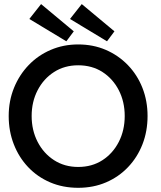

<svg xmlns="http://www.w3.org/2000/svg" viewBox="-20 -884 768 916"><path d="M131 -330.5Q131 -262.5 159.5 -207.2Q188 -152 238 -119.8Q288 -87.5 353 -87.5Q419 -87.5 468.8 -119.8Q518.5 -152 546.8 -207.2Q575 -262.5 575 -330.5Q575 -398.5 546.8 -453.5Q518.5 -508.5 468.8 -540.5Q419 -572.5 353 -572.5Q288 -572.5 238 -540.5Q188 -508.5 159.5 -453.5Q131 -398.5 131 -330.5ZM21.5 -330.5Q21.5 -402.5 46.8 -464.8Q72 -527 116.8 -573.5Q161.5 -620 222 -646Q282.5 -672 353 -672Q424.5 -672 484.8 -646Q545 -620 590 -573.5Q635 -527 659.5 -464.8Q684 -402.5 684 -330.5Q684 -258 659.8 -195.8Q635.5 -133.5 591 -86.8Q546.5 -40 486 -14Q425.5 12 353 12Q280 12 219.2 -14Q158.5 -40 114.2 -86.8Q70 -133.5 45.8 -195.8Q21.5 -258 21.5 -330.5ZM490.5 -687 314 -793.5 370 -864.5 526 -734.5ZM296.5 -687 120 -793.5 176 -864.5 332 -734.5Z"/></svg>

Font: League Spartan Medium
Style: Regular
Weight: 500
Foundry: The League of Moveable Type
Version: Version 2.002